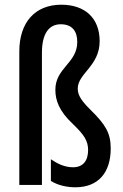

<svg xmlns="http://www.w3.org/2000/svg" viewBox="-20 -785 520 815"><path d="M403 -610C403 -709 340 -765 240 -765C129 -765 62 -690 62 -567V0H158V-561C158 -640 186 -682 238 -682C285 -682 308 -654 308 -607C308 -517 215 -497 215 -404C215 -360 230 -314 290 -258C337 -213 354 -187 354 -148C354 -102 332 -75 290 -75C254 -75 224 -90 196 -109V-17C226 2 265 10 300 10C396 10 450 -51 450 -155C450 -221 427 -257 364 -319C328 -355 310 -379 310 -409C310 -473 403 -505 403 -610Z"/></svg>

Font: Noto Sans Khmer ExtraCondensed Medium
Style: Regular
Weight: 500
Width: 2
Designer: Danh Hong and the Monotype Design Team
Foundry: Monotype Imaging Inc.
Version: Version 2.004